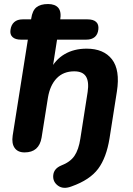

<svg xmlns="http://www.w3.org/2000/svg" viewBox="-20 -733 649 934"><path d="M276.5 72.7Q321.6 55.5 342.1 25.3Q362.7 -4.8 370.9 -58.9L406.4 -285.9Q413.8 -336 398.1 -361Q382.3 -386 341.2 -386Q288.5 -386 256 -352.4Q223.5 -318.8 213.3 -258.5L182.3 -63.6Q170.1 8.4 99.7 8.4Q66.6 8.4 51.3 -13.3Q35.9 -34.9 41.7 -73.6L115.5 -540.1H81.7Q54.8 -540.1 41.2 -552.5Q27.5 -565 31 -587.8Q34.4 -612.5 49.4 -625.6Q64.4 -638.8 89.9 -638.8H163.4L123.3 -588.6L131.9 -643Q137.5 -681.7 157.3 -697.6Q177.2 -713.4 213.7 -713.4Q248 -713.4 263.8 -694.7Q279.5 -675.9 272.7 -635.2L262.9 -577.6L242.4 -638.8H406.1Q434.2 -638.8 447.7 -626.3Q461.1 -613.9 458.5 -590.2Q455.9 -565.6 440.8 -552.8Q425.8 -540.1 399.5 -540.1H257.5L234.3 -391.2H223.3Q248.3 -442.4 294.1 -469.4Q339.9 -496.3 401.2 -496.3Q484.4 -496.3 524.7 -444.4Q564.9 -392.5 548.7 -288.3L512.9 -60.5Q497.7 34.2 457.4 88.2Q417 142.2 328.9 173.5Q288.4 189.4 262.2 170.3Q236 151.2 239 119.4Q242 87.6 276.5 72.7Z"/></svg>

Font: SN Pro Thin
Style: Italic
Weight: 200
Italic angle: -9°
Designer: Tobias Whetton
Foundry: Supernotes
Version: Version 1.003;Glyphs 3.3 (3324)